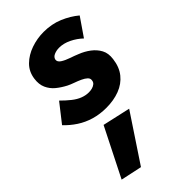

<svg xmlns="http://www.w3.org/2000/svg" viewBox="-251 -538 955 955"><g transform="rotate(-45 226.0 -61.0)"><path d="M80 -174 4 -77Q30 -49 63.5 -27Q97 -5 136.5 6.5Q176 18 221 18Q273 18 315 2Q357 -14 383.5 -47Q410 -80 416 -130Q421 -167 407 -193Q393 -219 368 -238Q343 -257 312 -269Q293 -277 268 -285.5Q243 -294 226 -305Q209 -316 211 -331Q214 -346 230.5 -353Q247 -360 266 -360Q297 -360 329 -344.5Q361 -329 386 -305L452 -401Q416 -431 369.5 -450.5Q323 -470 267 -470Q221 -470 178 -455Q135 -440 105.5 -411Q76 -382 70 -338Q65 -302 77 -275.5Q89 -249 111.5 -230.5Q134 -212 163 -197Q177 -190 195.5 -183.5Q214 -177 231.5 -169Q249 -161 259 -151.5Q269 -142 267 -130Q266 -118 257.5 -111Q249 -104 237.5 -101Q226 -98 214 -98Q192 -98 170 -106.5Q148 -115 126 -132.5Q104 -150 80 -174ZM151 68 22 324 134 348 298 101Z"/></g></svg>

Font: Jost
Style: Bold Italic
Weight: 700
Italic angle: -5°
Version: Version 3.710